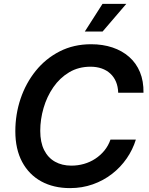

<svg xmlns="http://www.w3.org/2000/svg" viewBox="-20 -967 776 997"><path d="M343.8 9.8Q258.3 9.8 194.3 -25.1Q130.4 -60.1 95 -126.2Q59.6 -192.4 59.6 -285.6Q59.6 -373.5 86.9 -454.6Q114.3 -535.6 165.8 -599.4Q217.3 -663.1 290 -700.2Q362.8 -737.3 453.1 -737.3Q513.7 -737.3 564 -720.5Q614.3 -703.6 650.9 -671.4Q687.5 -639.2 706.8 -592.5Q726.1 -545.9 725.1 -485.4H593.8Q592.8 -517.6 582.3 -542.5Q571.8 -567.4 552.7 -585Q533.7 -602.5 507.6 -611.6Q481.4 -620.6 450.2 -620.6Q387.7 -620.6 339.1 -591.6Q290.5 -562.5 257.1 -514.2Q223.6 -465.8 206.3 -406.5Q189 -347.2 189 -287.6Q189 -228 209.2 -187.7Q229.5 -147.5 265.9 -127.2Q302.2 -106.9 350.6 -106.9Q384.8 -106.9 416.3 -116Q447.8 -125 474.6 -142.6Q501.5 -160.2 522 -185.1Q542.5 -210 553.7 -242.2H685.5Q669.4 -189.9 637.9 -144.3Q606.4 -98.6 561.8 -64Q517.1 -29.3 461.9 -9.8Q406.7 9.8 343.8 9.8ZM420.4 -803.2 512.2 -946.8H635.7L512.7 -803.2Z"/></svg>

Font: Inter SemiBold
Style: Italic
Weight: 600
Italic angle: -9.3988°
Designer: Rasmus Andersson
Foundry: rsms
Version: Version 4.001;git-66647c0bb